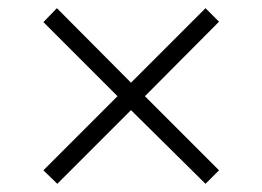

<svg xmlns="http://www.w3.org/2000/svg" viewBox="-20 -588 640 469"><path d="M86 -172 267 -353 86 -534 119 -568 300 -386 482 -568 515 -535 334 -353 515 -172 482 -139 300 -319 120 -139Z"/></svg>

Font: Noto Sans Mono UI Light
Style: Regular
Weight: 300
Monospace: yes
Designer: Monotype Design team
Foundry: Monotype Imaging Inc.
Version: Version 1.000